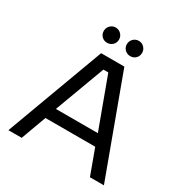

<svg xmlns="http://www.w3.org/2000/svg" viewBox="-199 -1036 1136 1189"><g transform="rotate(30 369.5 -441.5)"><path d="M287 -700H453L711 0H611L545 -180H189L123 0H28ZM517 -261 385 -619H350L217 -261ZM232 -828Q232 -851 248 -867Q264 -883 286 -883Q309 -883 325 -867Q341 -851 341 -828Q341 -805 325 -789.5Q309 -774 286 -774Q263 -774 247.5 -789.5Q232 -805 232 -828ZM397 -828Q397 -851 413 -867Q429 -883 452 -883Q474 -883 490 -867Q506 -851 506 -828Q506 -805 490.5 -789.5Q475 -774 452 -774Q429 -774 413 -789.5Q397 -805 397 -828Z"/></g></svg>

Font: AF Albert Sans Medium
Style: Regular
Weight: 500
Designer: Andreas Rasmussen
Foundry: a.Foundry
Version: Version 1.300;Glyphs 3.2 (3231)